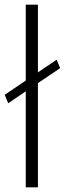

<svg xmlns="http://www.w3.org/2000/svg" viewBox="-35 -800 277 820"><path d="M0 -359 75 -410V0H127V-445L222 -509L207 -545L127 -491V-780H75V-456L-15 -395Z"/></svg>

Font: Jost Light
Style: Regular
Weight: 300
Version: Version 3.710